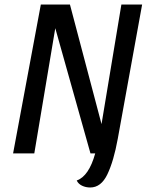

<svg xmlns="http://www.w3.org/2000/svg" viewBox="-20 -680 689 851"><path d="M161 -660H290L430 -130L518 -660H610L502 -65Q484 34 456 92.5Q428 151 380 151Q360 151 343.5 143Q327 135 320 120Q374 101 402 0H381L225 -555L132 0H38Z"/></svg>

Font: Sansita Light Italic
Style: Regular
Weight: 300
Italic angle: -11°
Designer: Pablo Cosgaya
Foundry: Omnibus-Type
Version: Version 1.006